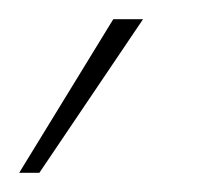

<svg xmlns="http://www.w3.org/2000/svg" viewBox="-140 -819 219 200"><path d="M-22 -799H9L-99 -639H-120Z"/></svg>

Font: Montserrat arm Thin
Style: Regular
Weight: 250
Designer: Julieta Ulanovsky
Foundry: Julieta Ulanovsky
Version: Version 6.000;PS 006.000;hotconv 1.0.88;makeotf.lib2.5.64775